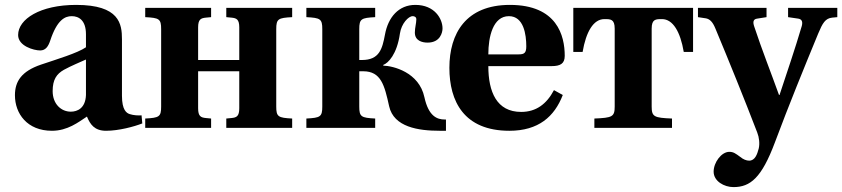

<svg xmlns="http://www.w3.org/2000/svg" viewBox="-20 -522 3439 784"><path d="M41 -133C41 -58 91 12 192 12C256 12 300 -23 335 -46C348 -15 365 12 413 12C465 12 528 -5 561 -18L558 -51C545 -50 525 -51 510 -56C497 -60 478 -72 478 -131V-362C478 -424 468 -502 291 -502C144 -502 54 -444 54 -379C54 -334 118 -316 144 -316C166 -316 177 -332 185 -356C213 -441 245 -456 273 -456C302 -456 331 -439 331 -382V-329C296 -305 212 -280 147 -258C68 -231 41 -190 41 -133ZM195 -150C195 -197 211 -220 241 -237C272 -254 307 -268 331 -279V-134C329 -80 296 -66 269 -66C230 -66 195 -97 195 -150Z M573 0H842V-38L821 -40C800 -42 789 -47 789 -80V-231H957V-80C957 -47 946 -42 925 -40L904 -38V0H1173V-38C1116 -41 1108 -45 1108 -87V-403C1108 -445 1116 -449 1173 -452V-490H904V-452L925 -450C946 -448 957 -443 957 -410V-277H789V-410C789 -443 800 -448 821 -450L842 -452V-490H573V-452C630 -449 638 -445 638 -403V-87C638 -45 630 -41 573 -38Z M1231 0H1512V-38C1455 -41 1447 -45 1447 -87V-231H1463C1536 -231 1550 -174 1569 -88C1588 -3 1688 12 1776 12H1801V-34H1796C1765 -34 1730 -47 1713 -125C1691 -228 1584 -253 1545 -254V-257C1565 -264 1601 -300 1613 -385C1619 -426 1648 -456 1665 -456C1672 -456 1680 -453 1680 -443C1680 -427 1674 -409 1674 -389C1674 -356 1703 -348 1726 -348C1778 -348 1787 -390 1787 -406C1787 -445 1755 -502 1676 -502C1608 -502 1565 -452 1552 -381C1541 -322 1529 -277 1458 -277H1447V-403C1447 -445 1455 -449 1512 -452V-490H1231V-452C1288 -449 1296 -445 1296 -403V-87C1296 -45 1288 -41 1231 -38Z M1815 -245C1815 -109 1874 12 2060 12C2179 12 2244 -46 2278 -134L2242 -154C2212 -97 2169 -65 2108 -65C2008 -65 1974 -147 1974 -252H2232C2268 -252 2286 -262 2286 -294C2286 -376 2255 -502 2062 -502C1882 -502 1815 -385 1815 -245ZM1974 -300C1974 -372 1993 -456 2058 -456C2119 -456 2129 -380 2129 -333C2129 -306 2121 -300 2098 -300Z M2321 -310H2359C2373 -392 2403 -444 2448 -444H2449C2473 -444 2490 -444 2490 -405V-87C2490 -45 2480 -41 2407 -38V0H2724V-38C2651 -41 2641 -45 2641 -87V-405C2641 -444 2658 -444 2682 -444H2683C2728 -444 2758 -392 2772 -310H2810V-490H2321Z M2830 -452 2863 -447C2878 -444 2890 -433 2901 -406C2959 -267 3019 -119 3072 19C3080 39 3083 65 3078 85C3072 108 3063 134 3039 134C3028 134 3015 129 3003 119C2984 105 2975 98 2958 98C2926 98 2894 141 2894 179C2894 218 2937 242 2975 242C3044 242 3090 204 3144 60C3202 -95 3262 -242 3321 -385C3339 -428 3350 -447 3378 -450L3399 -452V-490H3198V-452L3239 -446C3253 -444 3259 -435 3254 -416C3226 -321 3194 -228 3163 -134H3161C3128 -226 3091 -319 3060 -413C3053 -433 3056 -444 3072 -446L3110 -452V-490H2830Z"/></svg>

Font: Heuristica
Style: Bold
Weight: 700
Version: Version 1.0.1